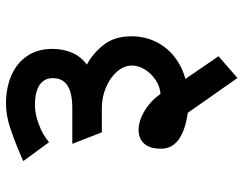

<svg xmlns="http://www.w3.org/2000/svg" viewBox="-106 -559 812 640"><g transform="rotate(-90 300.0 -239.0)"><path d="M124.5 -107V-111Q124.5 -145.5 141 -164.2Q157.5 -183 187 -183Q218 -183 251.8 -162.2Q285.5 -141.5 306.5 -110Q331 -111.5 353 -126Q375 -140.5 388.2 -162Q401.5 -183.5 401.5 -205Q401.5 -232 381.2 -255Q361 -278 328.5 -291.8Q296 -305.5 261 -305.5H179L140.5 -404H259Q310 -404 334.8 -420Q359.5 -436 359.5 -469Q359.5 -498 336.5 -513.2Q313.5 -528.5 269 -528.5Q239.5 -528.5 204.5 -515.2Q169.5 -502 146 -481.5L83 -567.5L99 -574.5Q152.5 -597.5 194.2 -611.2Q236 -625 275 -625Q327 -625 368.2 -607.2Q409.5 -589.5 433.2 -554.8Q457 -520 457 -471Q457 -434.5 444.2 -404.8Q431.5 -375 404.5 -355.5Q441.5 -336 470.2 -299.8Q499 -263.5 499 -207Q499 -162.5 481 -125.8Q463 -89 431 -63.8Q399 -38.5 357 -27L432.5 83.5L360 146.5L244 -19Q124.5 -36.5 124.5 -107Z"/></g></svg>

Font: JuliaMono ExtraBold
Style: Regular
Weight: 800
Monospace: yes
Designer: cormullion
Foundry: corm
Version: Version 0.055; ttfautohint (v1.8.4)